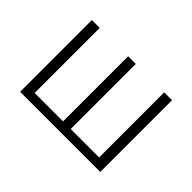

<svg xmlns="http://www.w3.org/2000/svg" viewBox="-97 -756 989 989"><g transform="rotate(45 398.0 -261.5)"><path d="M689.9 0H106V-522.9H163.1V-48.8H370.1V-522.9H425.8V-48.8H632.8V-522.9H689.9Z"/></g></svg>

Font: FiraSans-Light
Style: Regular
Weight: 300
Designer: Carrois Corporate & Edenspiekermann AG
Foundry: Carrois Corporate GbR & Edenspiekermann AG
Version: Version 3.106;PS 003.106;hotconv 1.0.70;makeotf.lib2.5.58329